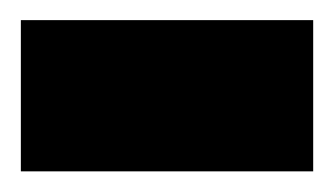

<svg xmlns="http://www.w3.org/2000/svg" viewBox="-30 -166 323 186"><path d="M-9.8 0V-146.5H273.4V0Z"/></svg>

Font: Vazir Black WOL
Style: Black-WOL
Weight: 900
Designer: Saber Rastikerdar
Foundry: Saber Rastikerdar
Version: Version 30.0.0